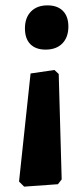

<svg xmlns="http://www.w3.org/2000/svg" viewBox="-20 -499 308 716"><path d="M150 -314Q113 -314 93 -334.5Q73 -355 73 -393Q73 -433 95.5 -456Q118 -479 157 -479Q194 -479 214.5 -458.5Q235 -438 235 -400Q235 -360 212.5 -337Q190 -314 150 -314ZM70 197 51 178 94 -225 183 -238 199 -223 210 170 196 188Z"/></svg>

Font: Alegreya Sans SC ExtraBold
Style: Regular
Weight: 800
Designer: Juan Pablo del Peral
Foundry: Huerta Tipografica
Version: Version 2.007